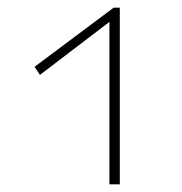

<svg xmlns="http://www.w3.org/2000/svg" viewBox="-20 -480 473 500"><path d="M292 -460V0H265V-423L84 -285L70 -306L276 -460Z"/></svg>

Font: Ysabeau SC Extralight
Style: Regular
Weight: 200
Designer: Christian Thalmann (Catharsis Fonts)
Version: Version 0.003